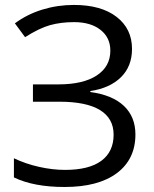

<svg xmlns="http://www.w3.org/2000/svg" viewBox="-20 -744 621 774"><path d="M512.2 -546.9Q512.2 -476.6 467.5 -432.6Q422.9 -388.7 344.2 -377V-373Q433.6 -360.8 479.7 -316.9Q525.9 -272.9 525.9 -202.1Q525.9 -102.1 451.2 -46.1Q376.5 9.8 240.2 9.8Q115.7 9.8 36.1 -28.8V-106Q83 -83.5 137.5 -71.3Q191.9 -59.1 242.2 -59.1Q338.9 -59.1 388.4 -95.7Q438 -132.3 438 -201.2Q438 -266.6 383.1 -300.3Q328.1 -334 219.2 -334H112.8V-403.8H214.8Q314.9 -403.8 369.9 -439.7Q424.8 -475.6 424.8 -540Q424.8 -592.3 385.3 -623.5Q345.7 -654.8 278.8 -654.8Q225.1 -654.8 181.6 -642.6Q138.2 -630.4 81.1 -594.2L40 -649.9Q89.4 -686.5 150.6 -705.3Q211.9 -724.1 277.8 -724.1Q387.7 -724.1 450 -676Q512.2 -627.9 512.2 -546.9Z"/></svg>

Font: f06597129
Style: Regular
Weight: 400
Foundry: Ascender Corporation
Version: Version 1.10